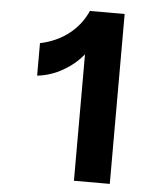

<svg xmlns="http://www.w3.org/2000/svg" viewBox="-54 -811 747 859"><g transform="rotate(5 320.0 -381.5)"><path d="M310 -568Q274 -523 220 -492Q166 -461 105 -454V-600Q180 -616 234 -658.5Q288 -701 315 -763H471V0H310Z"/></g></svg>

Font: Open Sauce One ExtraBold
Style: Regular
Weight: 800
Designer: Alfredo Marco Pradil
Foundry: Creative Sauce Fz LLC
Version: Version 1.477